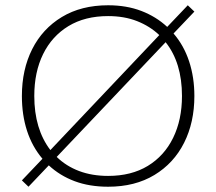

<svg xmlns="http://www.w3.org/2000/svg" viewBox="-20 -698 820 728"><path d="M88 10 63 -14 141 -96Q102 -142 82.5 -202Q63 -262 63 -334Q63 -434 102 -511.5Q141 -589 214.5 -633.5Q288 -678 390 -678Q460 -678 516 -656.5Q572 -635 614 -596L692 -678L717 -654L638 -571Q677 -526 697 -465.5Q717 -405 717 -334Q717 -234 678 -156.5Q639 -79 565.5 -34.5Q492 10 390 10Q319 10 263 -11Q207 -32 165 -71ZM390 -31Q478 -31 540.5 -69Q603 -107 636.5 -175.5Q670 -244 670 -334Q670 -397 654.5 -448Q639 -499 608 -538L195 -103Q231 -68 280 -49.5Q329 -31 390 -31ZM171 -129 584 -565Q548 -599 499.5 -618Q451 -637 390 -637Q302 -637 239.5 -599Q177 -561 143.5 -493Q110 -425 110 -334Q110 -209 171 -129Z"/></svg>

Font: Gantari ExtraLight
Style: Regular
Weight: 250
Designer: Anugrah Pasau
Foundry: Lafontype
Version: Version 1.000